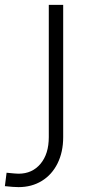

<svg xmlns="http://www.w3.org/2000/svg" viewBox="-73 -520 354 787"><path d="M-53 243 -46 188Q-8 192 3 192Q59 192 93 151.5Q127 111 127 42V-500H186V42Q186 103 163 149.5Q140 196 98.5 221.5Q57 247 3 247Q-17 247 -53 243Z"/></svg>

Font: Cairo Light
Style: Regular
Weight: 300
Designer: Mohamed Gaber, Accademia di Belle Arti di Urbino and others
Foundry: Kief Type Foundry, Accademia di Belle Arti di Urbino and others
Version: Version 3.011